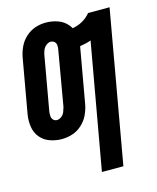

<svg xmlns="http://www.w3.org/2000/svg" viewBox="-120 -616 732 898"><g transform="rotate(-15 246.0 -166.5)"><path d="M261 205 369 -403Q353 -397 337 -394Q326 -392 315 -390L314 -385L267 -119Q262 -94 250.5 -70Q239 -46 218 -27Q197 -8 171.5 0Q146 8 120 8Q91 8 63 -2Q35 -12 17 -34Q-1 -56 -5.5 -85.5Q-10 -115 -5 -145L42 -411Q47 -436 58.5 -460Q70 -484 90.5 -502.5Q111 -521 136 -529.5Q161 -538 188 -538Q218 -538 246 -528Q274 -518 292 -496Q298 -489 303 -480Q357 -489 391 -530H495L365 205ZM121 -84Q133 -84 143.5 -92.5Q154 -101 158.5 -112.5Q163 -124 166 -135L212 -401Q214 -412 213 -422Q212 -432 205 -439Q199 -444 191 -445L187 -446Q175 -445 165 -437Q155 -429 150 -417.5Q145 -406 143 -395L96 -129Q95 -118 96 -108Q97 -98 104 -91Q111 -84 121 -84Z"/></g></svg>

Font: Iosevka SS08
Style: Bold Italic
Weight: 700
Italic angle: -10°
Monospace: yes
Designer: Belleve Invis
Foundry: Belleve Invis
Version: 2.1.0; ttfautohint (v1.8.2)